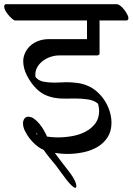

<svg xmlns="http://www.w3.org/2000/svg" viewBox="-48 -707 634 918"><path d="M62 -117Q62 -130 68.5 -139.5Q75 -149 87 -149Q101 -149 114.5 -139.5Q128 -130 140 -115.5Q152 -101 161.5 -84.5Q171 -68 177 -54Q190 -52 202.5 -51Q215 -50 228 -50Q261 -50 296 -56Q331 -62 360 -77Q389 -92 407.5 -116.5Q426 -141 426 -177Q426 -191 421 -211Q401 -228 370 -232Q339 -236 314 -236Q287 -236 262.5 -235.5Q238 -235 214.5 -239Q191 -243 169.5 -252.5Q148 -262 128 -281Q101 -307 82 -343.5Q63 -380 63 -415Q63 -432 70.5 -450.5Q78 -469 93 -484.5Q108 -500 132 -510Q156 -520 189 -520H368V-609H23Q17 -611 8.5 -618.5Q0 -626 -8 -635.5Q-16 -645 -22 -655.5Q-28 -666 -28 -675Q-28 -683 -22 -687H512Q519 -686 528.5 -678.5Q538 -671 546 -660.5Q554 -650 560 -639Q566 -628 566 -620Q566 -611 557 -609H427Q428 -607 428 -603V-448Q425 -444 419 -442H234Q215 -442 195 -435.5Q175 -429 158.5 -417Q142 -405 131.5 -388Q121 -371 121 -350Q121 -347 121 -343.5Q121 -340 123 -338L126 -334Q140 -320 162.5 -316Q185 -312 212 -312Q229 -312 245 -313Q261 -314 269 -314Q294 -314 321 -310.5Q348 -307 371 -297Q395 -287 416 -268.5Q437 -250 452.5 -226Q468 -202 476.5 -174.5Q485 -147 485 -120Q485 -80 467 -51.5Q449 -23 419 -5Q389 13 351 21Q313 29 273 29Q258 29 243 27.5Q228 26 214 24L237 55Q248 70 262 87.5Q276 105 288.5 122Q301 139 309 155.5Q317 172 317 184Q317 191 312 191Q306 191 294.5 180Q283 169 270.5 153Q258 137 244.5 118.5Q231 100 220 85Q209 71 192 51Q175 31 161 10L147 3Q136 -3 121 -16Q106 -29 93 -46Q80 -63 71 -81.5Q62 -100 62 -117ZM131 -64Q129 -68 129 -70Q126 -69 125 -66Z"/></svg>

Font: Asar
Style: Regular
Weight: 400
Designer: Eben Sorkin
Foundry: Eben Sorkin, Pria Ravichandran
Version: Version 1.003; ttfautohint (v1.3) -l 8 -r 50 -G 0 -x 0 -H 45